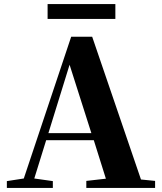

<svg xmlns="http://www.w3.org/2000/svg" viewBox="-20 -932 801 952"><path d="M216 -838H552V-912H216ZM325 -611 433 -272H220ZM408 0H749V-35L679 -42L437 -750H333L98 -47L14 -34V0H242V-34L150 -47L209 -237H445L505 -46L408 -35Z"/></svg>

Font: GenKiMin2 TW H
Style: Regular
Weight: 900
Version: Version 2.100;PS 2.1;hotconv 16.6.51;makeotf.lib2.5.65220 DE